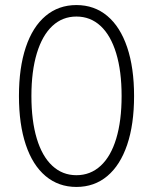

<svg xmlns="http://www.w3.org/2000/svg" viewBox="-20 -737 611 767"><path d="M55.7 -353.5Q55.7 -466.3 83 -548.1Q110.4 -629.9 162.1 -673.3Q213.9 -716.8 285.2 -716.8Q356.9 -716.8 408.7 -673.3Q460.4 -629.9 488 -548.1Q515.6 -466.3 515.6 -353.5Q515.6 -240.2 488 -158.7Q460.4 -77.1 408.7 -33.7Q356.9 9.8 285.2 9.8Q213.9 9.8 162.1 -33.7Q110.4 -77.1 83 -158.9Q55.7 -240.7 55.7 -353.5ZM465.8 -353.5Q465.8 -452.6 444.1 -524.2Q422.4 -595.7 381.8 -633.3Q341.3 -670.9 285.2 -670.9Q229.5 -670.9 189.2 -633.3Q148.9 -595.7 127.2 -524.2Q105.5 -452.6 105.5 -353.5Q105.5 -254.4 127 -183.3Q148.4 -112.3 189 -74.7Q229.5 -37.1 285.2 -37.1Q341.3 -37.1 382.1 -74.7Q422.9 -112.3 444.3 -183.3Q465.8 -254.4 465.8 -353.5Z"/></svg>

Font: Pretendard JP ExtraLight
Style: Regular
Weight: 200
Designer: Base glyphs from Inter by Rasmus Andersson; Hangeul glyphs from Noto Sans CJK(Source Han Sans) by Jang Soo-young and Kan
Foundry: Kil Hyung-jin
Version: Version 1.309